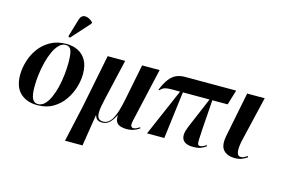

<svg xmlns="http://www.w3.org/2000/svg" viewBox="-124 -1086 2341 1599"><g transform="rotate(15 1046.5 -286.0)"><path d="M234 10Q143 10 87.5 -41.5Q32 -93 32 -198Q32 -254 50 -315Q68 -376 106 -428.5Q144 -481 202.5 -513.5Q261 -546 341 -546Q394 -546 438.5 -524.5Q483 -503 509.5 -457.5Q536 -412 536 -338Q536 -284 518 -223.5Q500 -163 463 -110Q426 -57 369 -23.5Q312 10 234 10ZM237 0Q269 0 294.5 -25Q320 -50 339 -92.5Q358 -135 370.5 -187Q383 -239 389 -294Q395 -349 395 -399Q395 -477 382 -506.5Q369 -536 335 -536Q304 -536 278.5 -510.5Q253 -485 233.5 -442.5Q214 -400 200.5 -347.5Q187 -295 180 -240Q173 -185 173 -136Q173 -62 188.5 -31Q204 0 237 0ZM352 -603 337 -611 383 -766Q396 -809 430.5 -808Q465 -807 498 -774L495 -762Z M535 236 604 -75 696 -536H847L765 -180Q748 -108 747 -69Q746 -30 759.5 -15Q773 0 800 0Q846 0 877 -53Q908 -106 932 -230L993 -536H1144L1039 -74Q1030 -34 1037.5 -23Q1045 -12 1057 -12Q1068 -12 1082.5 -18.5Q1097 -25 1111 -35L1114 -25Q1086 -6 1060 2Q1034 10 1004 10Q976 10 952.5 2.5Q929 -5 916 -24Q903 -43 906 -80H902Q883 -41 857.5 -15.5Q832 10 793 10Q769 10 753 -0.5Q737 -11 731 -36H729L686 236Z M1179 0 1355 -407H1292Q1261 -407 1242.5 -404.5Q1224 -402 1211 -395Q1198 -388 1184 -373L1177 -376Q1202 -438 1229.5 -473Q1257 -508 1289.5 -522Q1322 -536 1361 -536H1804L1765 -407H1633L1615 -151Q1612 -93 1610.5 -63Q1609 -33 1613.5 -22.5Q1618 -12 1634 -12Q1643 -12 1658 -18.5Q1673 -25 1685 -35L1689 -25Q1662 -6 1639 2Q1616 10 1580 10Q1508 10 1486.5 -28Q1465 -66 1496 -140L1609 -407H1379L1328 0Z M1938 10Q1871 10 1838 -27.5Q1805 -65 1822 -151L1899 -536H2050L1960 -154Q1952 -121 1949 -88.5Q1946 -56 1953 -34Q1960 -12 1984 -12Q2000 -12 2013.5 -19.5Q2027 -27 2039 -35L2043 -25Q2023 -11 1998.5 -0.5Q1974 10 1938 10Z"/></g></svg>

Font: Noto Serif Display SemiCondensed
Style: Bold Italic
Weight: 700
Width: 4
Italic angle: -12°
Designer: Monotype Design Team
Foundry: Monotype Imaging Inc.
Version: Version 2.009